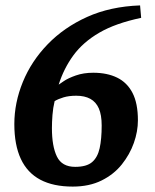

<svg xmlns="http://www.w3.org/2000/svg" viewBox="-20 -679 573 710"><path d="M249 11Q177 11 129 -14.5Q81 -40 57 -91.5Q33 -143 33 -220Q33 -299 64.5 -376Q96 -453 156.5 -515.5Q217 -578 302.5 -616.5Q388 -655 498 -659L502 -613Q407 -593 347 -558Q287 -523 251.5 -474.5Q216 -426 197 -366Q200 -368 216 -379Q232 -390 260.5 -400Q289 -410 325 -410Q376 -410 413 -392Q450 -374 470 -335.5Q490 -297 490 -234Q490 -193 475 -150.5Q460 -108 430.5 -71Q401 -34 355.5 -11.5Q310 11 249 11ZM258 -62Q300 -62 320.5 -79.5Q341 -97 348.5 -131Q356 -165 356 -215Q356 -254 345.5 -278Q335 -302 314 -313.5Q293 -325 262 -325Q235 -325 215 -319Q195 -313 182 -305Q176 -280 174 -253.5Q172 -227 172 -205Q172 -138 190.5 -100Q209 -62 258 -62Z"/></svg>

Font: Faustina
Style: Bold Italic
Weight: 700
Italic angle: -8°
Designer: Alfonso Garcia
Foundry: http://www.omnibus-type.com
Version: Version 1.200